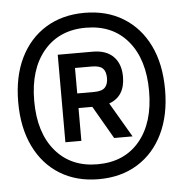

<svg xmlns="http://www.w3.org/2000/svg" viewBox="-47 -678 675 706"><g transform="rotate(-5 290.0 -325.0)"><path d="M290 -18Q208 -18 147 -55.5Q86 -93 52.5 -162Q19 -231 19 -325Q19 -420 52.5 -488.5Q86 -557 147 -594.5Q208 -632 290 -632Q372 -632 433 -594.5Q494 -557 527.5 -488.5Q561 -420 561 -325Q561 -231 527.5 -162Q494 -93 433 -55.5Q372 -18 290 -18ZM290 -73Q389 -73 445.5 -140.5Q502 -208 502 -325Q502 -442 445.5 -509.5Q389 -577 290 -577Q192 -577 135 -509.5Q78 -442 78 -325Q78 -208 135 -140.5Q192 -73 290 -73ZM179 -164V-487H308Q358 -487 384.5 -460Q411 -433 411 -386Q411 -313 352 -292L427 -164H359L289 -285H238V-164ZM238 -339H300Q329 -339 340.5 -351Q352 -363 352 -386Q352 -410 340.5 -421.5Q329 -433 300 -433H238Z"/></g></svg>

Font: Sometype Mono SemiBold
Style: Regular
Weight: 600
Designer: Ryoichi Tsunekawa
Foundry: Dharma Type
Version: Version 1.001